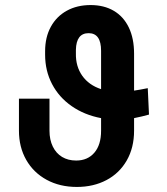

<svg xmlns="http://www.w3.org/2000/svg" viewBox="-20 -737 669 767"><path d="M515.6 -265.1V-214.8Q515.6 -147 486.3 -95.9Q457 -44.9 405.3 -17.6Q353.5 9.8 287.1 9.8Q218.8 9.8 166.3 -18.8Q113.8 -47.4 84.7 -98.4Q55.7 -149.4 55.7 -214.8V-342.8H177.7V-214.8Q177.7 -178.7 190.9 -151.6Q204.1 -124.5 228 -110.1Q252 -95.7 284.2 -95.7Q330.1 -95.7 356.9 -127Q383.8 -158.2 383.8 -214.8V-265.1Q316.9 -277.8 266.4 -313Q215.8 -348.1 188 -401.1Q160.2 -454.1 160.2 -518.6V-532.2Q160.2 -588.4 183.1 -630.1Q206.1 -671.9 247.1 -694.3Q288.1 -716.8 341.8 -716.8Q395.5 -716.8 434.6 -693.8Q473.6 -670.9 494.6 -627.2Q515.6 -583.5 515.6 -522.5V-375Q539.1 -378.4 570.3 -384.8L575.2 -279.3Q547.9 -271.5 515.6 -265.1ZM383.8 -380.9V-534.2Q383.8 -604.5 334 -604.5Q284.7 -604.5 283.2 -538.1V-523.4Q282.2 -471.7 308.6 -434.3Q335 -397 383.8 -380.9Z"/></svg>

Font: Pretendard GOV SemiBold
Style: Regular
Weight: 600
Designer: Base glyphs from Inter by Rasmus Andersson; Hangeul glyphs from Noto Sans CJK(Source Han Sans) by Jang Soo-young and Kan
Foundry: Kil Hyung-jin
Version: Version 1.309